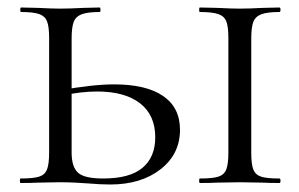

<svg xmlns="http://www.w3.org/2000/svg" viewBox="-20 -488 797 512"><path d="M255 -12Q326 -12 360 -40.5Q394 -69 394 -122Q394 -181 353.5 -212.5Q313 -244 239 -244Q196 -244 144 -233L139 -247Q227 -263 284 -263Q370 -263 415 -232Q460 -201 460 -142Q460 -77 408 -36.5Q356 4 274 4Q248 4 213 1Q199 0 180 -1Q161 -2 139 -2L81 -1Q64 0 35 0Q33 0 33 -6Q33 -12 35 -12Q69 -12 84.5 -17Q100 -22 105.5 -36.5Q111 -51 111 -81V-387Q111 -417 105.5 -431Q100 -445 84.5 -450.5Q69 -456 36 -456Q34 -456 34 -462Q34 -468 36 -468L81 -467Q119 -465 140 -465Q165 -465 203 -467L246 -468Q248 -468 248 -462Q248 -456 246 -456Q214 -456 198 -450Q182 -444 176.5 -429.5Q171 -415 171 -385V-81Q171 -43 188 -27.5Q205 -12 255 -12ZM725 -12Q728 -12 728 -6Q728 0 725 0Q697 0 681 -1L619 -2L559 -1Q542 0 513 0Q511 0 511 -6Q511 -12 513 -12Q547 -12 562.5 -17Q578 -22 583.5 -36.5Q589 -51 589 -81V-387Q589 -417 583.5 -431Q578 -445 562 -450.5Q546 -456 513 -456Q511 -456 511 -462Q511 -468 513 -468L559 -467Q597 -465 619 -465Q644 -465 682 -467L725 -468Q728 -468 728 -462Q728 -456 725 -456Q693 -456 677 -450Q661 -444 655.5 -429.5Q650 -415 650 -385V-81Q650 -50 655.5 -36Q661 -22 676 -17Q691 -12 725 -12Z"/></svg>

Font: Cormorant Unicase
Style: Regular
Weight: 400
Designer: Christian Thalmann (Catharsis Fonts)
Foundry: Catharsis Fonts
Version: Version 4.000